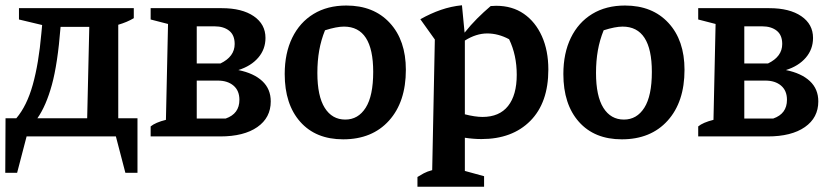

<svg xmlns="http://www.w3.org/2000/svg" viewBox="-24 -518 3159 729"><path d="M-4 138 -3 -69H38Q78 -116 100.5 -196.5Q123 -277 133 -391L136 -423L48 -444V-487H484V-449Q459 -434 425 -424V-69H498V138H452L416 0H77L41 138ZM206 -416Q195 -276 173 -196Q151 -116 118 -69H307L315 -416Z M548 0V-38Q566 -53 606 -63L614 -427L548 -444V-487H818Q895 -487 939.5 -456.5Q984 -426 984 -374Q984 -331 956.5 -299Q929 -267 881 -252Q940 -240 972 -210Q1004 -180 1004 -133Q1004 -71 953 -35.5Q902 0 812 0ZM791 -418H723V-277H813Q867 -303 867 -351Q867 -385 846 -401.5Q825 -418 791 -418ZM803 -212H723V-68H833Q885 -86 885 -139Q885 -174 862.5 -193Q840 -212 803 -212Z M1279 11Q1175 11 1116 -55.5Q1057 -122 1057 -237Q1057 -316 1085.5 -374.5Q1114 -433 1166.5 -465Q1219 -497 1291 -497Q1395 -497 1456 -431Q1517 -365 1517 -253Q1517 -131 1453 -60Q1389 11 1279 11ZM1287 -64Q1336 -64 1364.5 -109Q1393 -154 1393 -245Q1393 -417 1282 -417Q1254 -417 1210 -403Q1195 -366 1188 -326.5Q1181 -287 1181 -241Q1181 -153 1209 -108.5Q1237 -64 1287 -64Z M1561 191V154Q1572 147 1585 140Q1598 133 1617 128L1627 -368L1572 -445Q1611 -467 1650 -480.5Q1689 -494 1730 -498L1740 -394Q1763 -423 1787.5 -447.5Q1812 -472 1839 -495Q1850 -496 1860 -496Q1921 -496 1965 -465.5Q2009 -435 2033.5 -380.5Q2058 -326 2058 -254Q2058 -128 1989.5 -59Q1921 10 1804 10Q1774 10 1741 5V131L1814 151V191ZM1826 -391Q1784 -391 1741 -364V-84Q1780 -74 1808 -74Q1872 -74 1905 -115.5Q1938 -157 1938 -234Q1938 -309 1909 -369Q1868 -391 1826 -391Z M2337 11Q2233 11 2174 -55.5Q2115 -122 2115 -237Q2115 -316 2143.5 -374.5Q2172 -433 2224.5 -465Q2277 -497 2349 -497Q2453 -497 2514 -431Q2575 -365 2575 -253Q2575 -131 2511 -60Q2447 11 2337 11ZM2345 -64Q2394 -64 2422.5 -109Q2451 -154 2451 -245Q2451 -417 2340 -417Q2312 -417 2268 -403Q2253 -366 2246 -326.5Q2239 -287 2239 -241Q2239 -153 2267 -108.5Q2295 -64 2345 -64Z M2627 0V-38Q2645 -53 2685 -63L2693 -427L2627 -444V-487H2897Q2974 -487 3018.5 -456.5Q3063 -426 3063 -374Q3063 -331 3035.5 -299Q3008 -267 2960 -252Q3019 -240 3051 -210Q3083 -180 3083 -133Q3083 -71 3032 -35.5Q2981 0 2891 0ZM2870 -418H2802V-277H2892Q2946 -303 2946 -351Q2946 -385 2925 -401.5Q2904 -418 2870 -418ZM2882 -212H2802V-68H2912Q2964 -86 2964 -139Q2964 -174 2941.5 -193Q2919 -212 2882 -212Z"/></svg>

Font: Piazzolla SemiBold
Style: Regular
Weight: 600
Designer: Juan Pablo del Peral
Foundry: Huerta Tipografica
Version: Version 1.330